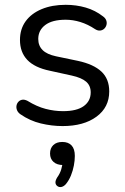

<svg xmlns="http://www.w3.org/2000/svg" viewBox="-20 -515 521 798"><path d="M240 9Q195 9 149.5 -2Q104 -13 65 -40Q55 -47 51 -56.5Q47 -66 48.5 -75.5Q50 -85 56.5 -92Q63 -99 72.5 -100.5Q82 -102 94 -96Q133 -72 169.5 -62.5Q206 -53 242 -53Q299 -53 328 -74Q357 -95 357 -131Q357 -159 338 -175.5Q319 -192 278 -201L187 -221Q124 -234 93.5 -266Q63 -298 63 -349Q63 -394 86.5 -426.5Q110 -459 153 -477Q196 -495 253 -495Q297 -495 336.5 -483.5Q376 -472 408 -447Q418 -440 421.5 -430.5Q425 -421 422.5 -411.5Q420 -402 413 -395.5Q406 -389 396 -388Q386 -387 375 -394Q345 -414 314 -423.5Q283 -433 253 -433Q197 -433 168 -411Q139 -389 139 -353Q139 -325 157 -307Q175 -289 213 -281L304 -262Q369 -248 401.5 -217.5Q434 -187 434 -135Q434 -69 381 -30Q328 9 240 9ZM254 250Q245 260 235.5 262Q226 264 218.5 258.5Q211 253 210.5 244Q210 235 218 222Q229 207 234.5 189Q240 171 240 156L243 171Q217 171 202.5 158Q188 145 188 123Q188 101 201.5 88Q215 75 239 75Q264 75 277.5 89.5Q291 104 291 133Q291 152 287 173Q283 194 275 214Q267 234 254 250Z"/></svg>

Font: Nunito
Style: Regular
Weight: 400
Designer: Vernon Adams
Foundry: Vernon Adams
Version: Version 3.602